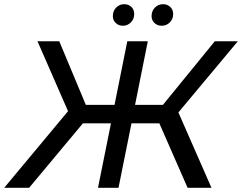

<svg xmlns="http://www.w3.org/2000/svg" viewBox="-54 -897 1156 917"><path d="M798 -360 956 0H842L707 -308H574L512 0H414L476 -308H342L85 0H-34L271 -366L125 -700H229L356 -396H493L554 -700H652L591 -396H724L972 -700H1082ZM485 -820Q485 -845 501 -861Q517 -877 539 -877Q560 -877 573.5 -864Q587 -851 587 -830Q587 -806 571 -790Q555 -774 533 -774Q513 -774 499 -787Q485 -800 485 -820ZM670 -820Q670 -845 686 -861Q702 -877 725 -877Q745 -877 759 -864Q773 -851 773 -830Q773 -806 757 -790Q741 -774 718 -774Q698 -774 684 -787Q670 -800 670 -820Z"/></svg>

Font: Montserrat Alternates Medium
Style: Italic
Weight: 500
Italic angle: -11.3°
Designer: Julieta Ulanovsky
Foundry: Julieta Ulanovsky
Version: Version 7.200